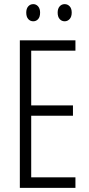

<svg xmlns="http://www.w3.org/2000/svg" viewBox="-20 -975 432 929"><path d="M345 -66H76V-780H345V-730H131V-465H333V-415H131V-117H345ZM107 -914Q107 -933 116.5 -944Q126 -955 141 -955Q155 -955 164.5 -944Q174 -933 174 -914Q174 -893 164.5 -882.5Q155 -872 141 -872Q126 -872 116.5 -883Q107 -894 107 -914ZM259 -914Q259 -933 268.5 -944Q278 -955 293 -955Q307 -955 317 -944.5Q327 -934 327 -914Q327 -894 317 -883Q307 -872 293 -872Q278 -872 268.5 -883Q259 -894 259 -914Z"/></svg>

Font: Noto Sans Malayalam UI ExtraCondensed Light
Style: Regular
Weight: 300
Width: 2
Designer: Jelle Bosma - Monotype Design Team
Foundry: Monotype Imaging Inc.
Version: Version 2.104; ttfautohint (v1.8.4.7-5d5b)